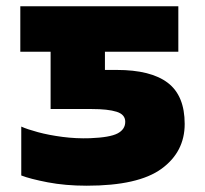

<svg xmlns="http://www.w3.org/2000/svg" viewBox="-20 -573 645 604"><path d="M252.9 11.2Q185.5 11.2 129.9 0.5Q74.2 -10.3 46.9 -21V-174.8Q64.9 -166.5 99.4 -157.2Q133.8 -147.9 176.8 -142.3Q219.7 -136.7 263.2 -138.2Q325.7 -140.6 349.9 -153.3Q374 -166 374 -189.9Q374 -212.9 346.9 -221.4Q319.8 -230 269 -230H139.2V-410.2H43.9V-553.2H541V-410.2H310.1V-353H347.2Q454.6 -353 507.8 -312.5Q561 -272 561 -183.1Q561 -95.2 488 -42Q415 11.2 252.9 11.2Z"/></svg>

Font: Open Sans ExtraBold
Style: Regular
Weight: 800
Designer: Monotype Design Team
Foundry: Monotype Imaging Inc.
Version: Version 3.003; ttfautohint (v1.8.4)